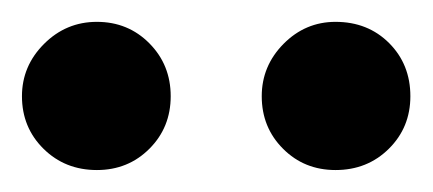

<svg xmlns="http://www.w3.org/2000/svg" viewBox="-36 -698 392 174"><path d="M51.8 -543.9Q22.9 -543.9 3.4 -563.2Q-16.1 -582.5 -16.1 -610.8Q-16.1 -638.2 3.9 -658.2Q23.9 -678.2 51.8 -678.2Q80.1 -678.2 99.4 -658.7Q118.7 -639.2 118.7 -610.8Q118.7 -582.5 99.4 -563.2Q80.1 -543.9 51.8 -543.9ZM268.1 -543.9Q239.7 -543.9 220.5 -563.2Q201.2 -582.5 201.2 -610.8Q201.2 -638.2 220.9 -658.2Q240.7 -678.2 268.1 -678.2Q297.4 -678.2 316.7 -658.9Q335.9 -639.6 335.9 -610.8Q335.9 -582.5 316.4 -563.2Q296.9 -543.9 268.1 -543.9Z"/></svg>

Font: Elstob 14pt SemiBold
Style: Regular
Weight: 600
Designer: Peter S. Baker
Version: Version 1.015